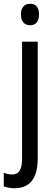

<svg xmlns="http://www.w3.org/2000/svg" viewBox="-46 -758 291 1018"><path d="M65 -681C65 -644 84 -624 114 -624C143 -624 161 -644 161 -681C161 -719 144 -738 114 -738C84 -738 65 -719 65 -681ZM32 240C114 239 154 187 154 81V-537H71V83C71 143 53 167 19 167C3 167 -11 164 -26 158V230C-10 236 8 240 32 240Z"/></svg>

Font: Noto Sans Arabic UI Cn
Style: Regular
Weight: 400
Width: 3
Designer: Monotype Design Team, Nadine Chahine and Nizar Qandah
Foundry: Monotype Imaging Inc.
Version: Version 2.010